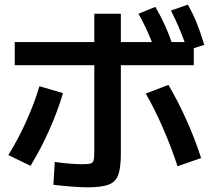

<svg xmlns="http://www.w3.org/2000/svg" viewBox="-20 -798 904 820"><path d="M208 -8.8 213.9 -106.4Q242.7 -102.1 274.9 -99.4Q307.1 -96.7 327.1 -96.7Q356.4 -96.7 366.7 -99.6Q377 -102.5 379.9 -113.8Q382.8 -125 382.8 -156.2V-519.5H43V-618.2H382.8V-739.3H496.1V-618.2H628.9Q603 -684.1 571.3 -739.3L643.6 -768.6Q686.5 -694.8 712.9 -618.2H768.6Q743.2 -688.5 710 -752.9L782.2 -778.3Q804.2 -739.7 820.6 -698.7Q836.9 -657.7 852.5 -606.4L807.6 -592.3V-519.5H496.1V-142.6Q496.1 -80.6 484.9 -50.5Q473.6 -20.5 443.6 -9.3Q413.6 2 351.6 2Q325.7 2 284.9 -1.2Q244.1 -4.4 208 -8.8ZM148.4 -429.7 249 -400.4Q227.5 -326.2 191.4 -244.9Q155.3 -163.6 110.4 -89.8L15.6 -135.7Q58.1 -204.1 92.5 -280.8Q127 -357.4 148.4 -429.7ZM602.5 -398.4 699.2 -435.5Q741.2 -364.3 777.6 -282.7Q814 -201.2 838.9 -123L738.3 -87.9Q712.4 -167.5 676.3 -250.5Q640.1 -333.5 602.5 -398.4Z"/></svg>

Font: Pretendard GOV SemiBold
Style: Regular
Weight: 600
Designer: Base glyphs from Inter by Rasmus Andersson; Hangeul glyphs from Noto Sans CJK(Source Han Sans) by Jang Soo-young and Kan
Foundry: Kil Hyung-jin
Version: Version 1.309